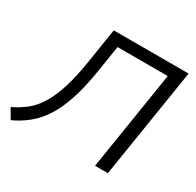

<svg xmlns="http://www.w3.org/2000/svg" viewBox="-174 -879 1091 1069"><g transform="rotate(30 371.5 -345.0)"><path d="M18.2 14.9 -18.9 -48.4Q27.5 -70.3 66 -100.3Q104.5 -130.4 134.9 -178.6Q165.2 -226.8 189.4 -301.3Q213.5 -375.8 230.7 -485.6L265.1 -705H746.3L634.3 0H551.9L652.7 -635H330L303.4 -467.1Q285.8 -356.1 259.8 -275.7Q233.8 -195.2 198.7 -139.9Q163.5 -84.5 118.3 -47.3Q73.1 -10.1 18.2 14.9Z"/></g></svg>

Font: Mulish ExtraLight
Style: Italic
Weight: 200
Italic angle: -9°
Designer: Vernon Adams
Foundry: Vernon Adams
Version: Version 3.603